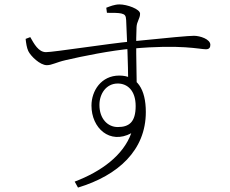

<svg xmlns="http://www.w3.org/2000/svg" viewBox="-20 -788 1040 869"><path d="M318 34 333 61C515 6 640 -108 640 -281C640 -384 601 -446 520 -446C438 -446 394 -377 394 -310C394 -208 477 -133 574 -185C538 -85 439 -12 318 34ZM513 -213C467 -213 430 -251 430 -313C430 -364 461 -410 513 -410C556 -410 594 -379 594 -308C594 -235 564 -213 513 -213ZM192 -493C215 -493 234 -506 278 -516C351 -533 483 -560 579 -568C799 -588 884 -565 912 -565C927 -565 932 -573 932 -585C932 -611 885 -626 858 -626C834 -626 747 -618 580 -601C464 -590 224 -552 188 -552C154 -552 134 -590 117 -620L96 -612C98 -593 101 -572 108 -557C119 -534 161 -493 192 -493ZM560 -425 599 -388C597 -484 595 -618 598 -665C599 -691 614 -704 614 -726C614 -747 555 -768 521 -768C498 -768 477 -759 461 -753L464 -730C494 -730 515 -730 529 -727C545 -723 550 -718 551 -697C555 -618 560 -484 560 -425Z"/></svg>

Font: Source Han Serif TW VF
Style: Regular
Weight: 250
Designer: Ryoko NISHIZUKA 西塚涼子 (kana & ideographs); Frank Grießhammer (Latin, Greek & Cyrillic); Wenlong ZHANG 张文龙 (bopomofo); San
Foundry: Adobe
Version: Version 2.002;hotconv 1.1.0;makeotfexe 2.6.0